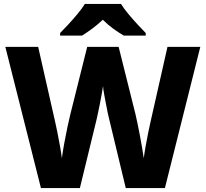

<svg xmlns="http://www.w3.org/2000/svg" viewBox="-20 -951 1040 971"><path d="M993 -714 814 0H616L533 -345Q530 -355 525.5 -377Q521 -399 516 -425Q511 -451 506.5 -475.5Q502 -500 501 -516Q499 -500 494.5 -475.5Q490 -451 485 -425Q480 -399 475 -377Q470 -355 468 -345L384 0H187L7 -714H173L258 -339Q263 -318 270 -283Q277 -248 283.5 -211.5Q290 -175 293 -151Q297 -183 305 -226.5Q313 -270 321.5 -310.5Q330 -351 336 -374L421 -714H580L665 -374Q669 -357 675 -329Q681 -301 687 -268.5Q693 -236 698.5 -205Q704 -174 707 -151Q710 -175 716.5 -211.5Q723 -248 730 -282.5Q737 -317 742 -338L827 -714ZM592 -931Q606 -908 629 -880.5Q652 -853 675.5 -827.5Q699 -802 717 -784V-771H606Q580 -786 552.5 -806Q525 -826 500 -851Q473 -826 447.5 -807Q422 -788 395 -771H284V-784Q303 -803 326.5 -828.5Q350 -854 372.5 -881Q395 -908 409 -931Z"/></svg>

Font: Noto Sans Gujarati UI ExtraBold
Style: Regular
Weight: 800
Designer: Jelle Bosma - Monotype Design Team, Universal Thirst
Foundry: Monotype Imaging Inc.
Version: Version 2.106; ttfautohint (v1.8.4.7-5d5b)